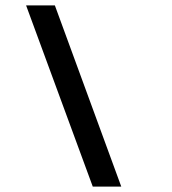

<svg xmlns="http://www.w3.org/2000/svg" viewBox="-20 -650 640 714"><path d="M325 44 77 -630H184L431 44Z"/></svg>

Font: Alumni Sans Black
Style: Italic
Weight: 900
Italic angle: -8°
Version: Version 1.016